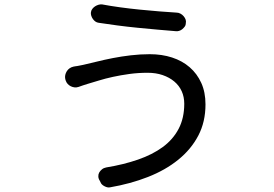

<svg xmlns="http://www.w3.org/2000/svg" viewBox="-20 -800 1240 868"><path d="M813 -331Q813 -362 801.5 -387.5Q790 -413 768 -431.5Q746 -450 715.5 -460.5Q685 -471 647 -471Q604 -471 564.5 -465.5Q525 -460 490.5 -452.5Q456 -445 427 -436Q398 -427 377 -421Q365 -417 355 -414Q345 -411 335 -407Q326 -404 317 -405Q308 -406 300 -410Q292 -414 286 -420.5Q280 -427 277 -436L275 -443Q273 -452 275 -461Q277 -470 282 -478Q287 -486 295 -491.5Q303 -497 313 -499Q318 -500 321.5 -500.5Q325 -501 329 -501.5Q333 -502 339.5 -503.5Q346 -505 357 -507Q384 -513 418 -521.5Q452 -530 490.5 -537.5Q529 -545 571.5 -550Q614 -555 657 -555Q712 -555 758 -540Q804 -525 837.5 -496Q871 -467 890 -425Q909 -383 909 -328Q909 -249 876.5 -187Q844 -125 786 -78Q728 -31 649 0Q570 31 477 47Q467 49 454.5 43Q442 37 437 29L431 17Q425 8 424.5 -2Q424 -12 428.5 -20Q433 -28 441 -34.5Q449 -41 460 -43Q539 -56 604 -78.5Q669 -101 715.5 -135Q762 -169 787.5 -217.5Q813 -266 813 -331ZM391 -744Q392 -753 397.5 -760Q403 -767 410 -771.5Q417 -776 425.5 -778.5Q434 -781 442 -780Q479 -773 523 -767Q567 -761 612 -756.5Q657 -752 700.5 -748.5Q744 -745 778 -743Q787 -743 795.5 -738.5Q804 -734 810 -727Q816 -720 819 -712Q822 -704 820 -695V-694Q820 -686 815 -679.5Q810 -673 804 -668Q798 -663 790 -660.5Q782 -658 775 -659Q737 -662 692.5 -666Q648 -670 602 -674.5Q556 -679 510.5 -685Q465 -691 426 -697Q418 -698 411.5 -702.5Q405 -707 400 -714Q395 -721 392.5 -729Q390 -737 391 -744Z"/></svg>

Font: Maple Mono NF CN
Style: Regular
Weight: 400
Monospace: yes
Designer: subframe7536
Version: Version 7.000